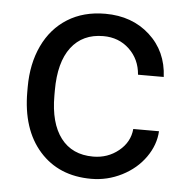

<svg xmlns="http://www.w3.org/2000/svg" viewBox="-45 -581 612 635"><g transform="rotate(5 261.5 -264.0)"><path d="M44.9 0ZM280.3 -64Q328.6 -64 364.7 -93.3Q400.9 -122.6 404.8 -166.5H490.2Q487.8 -121.1 459 -80.1Q430.2 -39.1 382.1 -14.6Q334 9.8 280.3 9.8Q172.4 9.8 108.6 -62.3Q44.9 -134.3 44.9 -259.3V-274.4Q44.9 -351.6 73.2 -411.6Q101.6 -471.7 154.5 -504.9Q207.5 -538.1 279.8 -538.1Q368.7 -538.1 427.5 -484.9Q486.3 -431.6 490.2 -346.7H404.8Q400.9 -397.9 366 -430.9Q331.1 -463.9 279.8 -463.9Q210.9 -463.9 173.1 -414.3Q135.3 -364.7 135.3 -271V-253.9Q135.3 -162.6 172.9 -113.3Q210.4 -64 280.3 -64Z"/></g></svg>

Font: Roboto
Style: Regular
Weight: 400
Designer: Google
Version: Version 2.134; 2016; ttfautohint (v1.6)